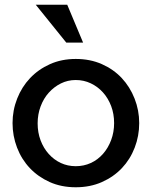

<svg xmlns="http://www.w3.org/2000/svg" viewBox="-20 -781 641 811"><path d="M300 10Q239 10 190 -12Q141 -34 106 -71Q71 -108 52 -157.5Q33 -207 33 -261Q33 -315 52.5 -364.5Q72 -414 107 -451Q142 -488 191 -510Q240 -532 300 -532Q361 -532 410.5 -510Q460 -488 494.5 -451Q529 -414 548.5 -364.5Q568 -315 568 -261Q568 -207 549 -157.5Q530 -108 495 -71Q460 -34 410.5 -12Q361 10 300 10ZM139 -260Q139 -221 151.5 -188Q164 -155 186 -130.5Q208 -106 237 -92.5Q266 -79 300 -79Q334 -79 363.5 -92.5Q393 -106 415 -131Q437 -156 449.5 -189.5Q462 -223 462 -261Q462 -300 449.5 -333Q437 -366 415 -390.5Q393 -415 363.5 -429Q334 -443 300 -443Q266 -443 237 -428.5Q208 -414 186 -389.5Q164 -365 151.5 -331.5Q139 -298 139 -260ZM264 -761 331 -601H260L131 -761Z"/></svg>

Font: Rising Sun Medium
Style: Regular
Weight: 500
Designer: Matt McInerney, Pablo Impallari, Rodrigo Fuenzalida (Raleway font), Stephen Hutchings (Greek), Cristiano Sobral (main ch
Foundry: The Rising Sun Project Authors
Version: Version 4.327; ttfautohint (v1.8.4.7-5d5b-dirty)